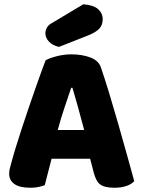

<svg xmlns="http://www.w3.org/2000/svg" viewBox="-20 -871 667 901"><path d="M194 -588Q211 -598 245.5 -607Q280 -616 315 -616Q365 -616 403.5 -601.5Q442 -587 453 -556Q471 -504 492 -435Q513 -366 534 -292.5Q555 -219 575 -147.5Q595 -76 610 -21Q598 -7 574 1.5Q550 10 517 10Q493 10 476.5 6Q460 2 449.5 -6Q439 -14 432.5 -27Q426 -40 421 -57L403 -126H222Q214 -96 206 -64Q198 -32 190 -2Q176 3 160.5 6.5Q145 10 123 10Q72 10 47.5 -7.5Q23 -25 23 -56Q23 -70 27 -84Q31 -98 36 -117Q43 -144 55.5 -184Q68 -224 83 -270.5Q98 -317 115 -366Q132 -415 147 -458.5Q162 -502 174.5 -536Q187 -570 194 -588ZM314 -459Q300 -417 282.5 -365.5Q265 -314 251 -261H375Q361 -315 346.5 -366.5Q332 -418 320 -459ZM371 -851Q420 -847 441 -827.5Q462 -808 462 -782Q462 -753 445.5 -736Q429 -719 394 -705L257 -651Q228 -657 210.5 -675Q193 -693 193 -715Q193 -729 200.5 -742Q208 -755 224 -763Z"/></svg>

Font: Baloo Cyrillic
Style: Regular
Weight: 400
Designer: Ek Type, Denis Ignatov
Foundry: Ek Type
Version: Version 1.50 July 26, 2019